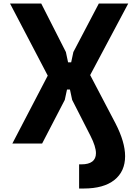

<svg xmlns="http://www.w3.org/2000/svg" viewBox="-20 -820 790 1097"><path d="M252.8 -387.9 37.2 -800H215.5L356.4 -522.8L369 -463.7H386.6L399.2 -522.8L544.7 -800H712.8L495.2 -391L639.9 -115Q694.8 -8.2 694.8 72.4Q694.8 159.5 633.6 208.3Q572.4 257.1 458 257.1H432V119H445.3Q486.1 119 507.2 103Q528.2 86.9 528.2 55.2Q528.2 17.8 497.1 -43.6L392.3 -249.2L379.7 -308.3H362.8L350.1 -249.2L220.7 0H50.6Z"/></svg>

Font: Martian Mono VF sWd Rg
Style: Regular
Weight: 400
Width: 6
Monospace: yes
Designer: Roman Shamin
Foundry: Evil Martians
Version: Version 1.100